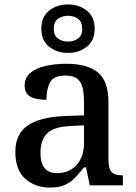

<svg xmlns="http://www.w3.org/2000/svg" viewBox="-20 -834 613 864"><path d="M204 10Q138 10 93.5 -29.5Q49 -69 49 -151Q49 -231 105 -269.5Q161 -308 276 -312L358 -315V-373Q358 -409 352.5 -436Q347 -463 329 -478.5Q311 -494 274 -494Q221 -494 205 -463Q189 -432 189 -385Q141 -385 116 -399.5Q91 -414 91 -449Q91 -484 116 -505.5Q141 -527 183.5 -537Q226 -547 278 -547Q373 -547 420.5 -508Q468 -469 468 -375V-117Q468 -75 482 -60Q496 -45 530 -45H533V0H384L367 -81H358Q337 -54 317 -33.5Q297 -13 271 -1.5Q245 10 204 10ZM236 -55Q292 -55 325 -92Q358 -129 358 -191V-270L299 -267Q222 -264 192 -233.5Q162 -203 162 -146Q162 -55 236 -55ZM286 -596Q236 -596 201 -624Q166 -652 166 -705Q166 -758 201 -786Q236 -814 286 -814Q336 -814 371 -786Q406 -758 406 -705Q406 -652 371 -624Q336 -596 286 -596ZM286 -647Q312 -647 331 -660.5Q350 -674 350 -705Q350 -736 331 -749.5Q312 -763 286 -763Q260 -763 241 -749.5Q222 -736 222 -705Q222 -674 241 -660.5Q260 -647 286 -647Z"/></svg>

Font: Noto Serif Hentaigana Medium
Style: Regular
Weight: 500
Designer: Kazuhiro Yamada
Foundry: nipponia
Version: Version 1.000; ttfautohint (v1.8.4.7-5d5b)